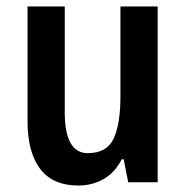

<svg xmlns="http://www.w3.org/2000/svg" viewBox="-20 -563 574 593"><path d="M467 -543V0H376L362 -71H356Q335 -30 300 -10Q265 10 222 10Q143 10 104 -41.5Q65 -93 65 -189V-543H180V-217Q180 -90 251 -90Q310 -90 331 -135Q352 -180 352 -266V-543Z"/></svg>

Font: Noto Sans Gurmukhi Condensed SemiBold
Style: Regular
Weight: 600
Width: 3
Designer: Jelle Bosma - Monotype Design Team
Foundry: Monotype Imaging Inc.
Version: Version 2.004; ttfautohint (v1.8.4.7-5d5b)